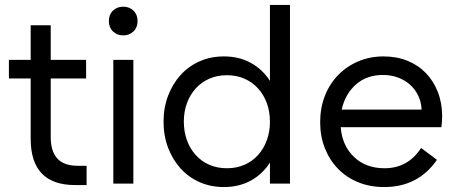

<svg xmlns="http://www.w3.org/2000/svg" viewBox="-20 -742 1848 776"><path d="M16 -500H104V-640H185V-500H328V-425H185V-188Q185 -72 293 -72H330V6H284Q104 6 104 -181V-425H16Z M438 -500H519V0H438ZM478 -599Q453 -599 436.5 -615Q420 -631 420 -657Q420 -683 436.5 -699Q453 -715 478 -715Q503 -715 519.5 -699Q536 -683 536 -657Q536 -631 519.5 -615Q503 -599 478 -599Z M1152 -722H1071V-415Q1041 -462 993.5 -488Q946 -514 885 -514Q832 -514 787.5 -494.5Q743 -475 710.5 -439.5Q678 -404 659.5 -355.5Q641 -307 641 -250Q641 -193 659.5 -144.5Q678 -96 710.5 -60.5Q743 -25 787.5 -5.5Q832 14 885 14Q946 14 993.5 -12Q1041 -38 1071 -85V0H1152ZM897 -62Q858 -62 826 -76Q794 -90 771 -115.5Q748 -141 735.5 -175.5Q723 -210 723 -250Q723 -291 735.5 -325Q748 -359 771 -384.5Q794 -410 826 -424Q858 -438 897 -438Q936 -438 968 -424Q1000 -410 1023 -384.5Q1046 -359 1058.5 -325Q1071 -291 1071 -250Q1071 -210 1058.5 -175.5Q1046 -141 1023 -115.5Q1000 -90 968 -76Q936 -62 897 -62Z M1533 14Q1475 14 1427.5 -5.5Q1380 -25 1346 -60Q1312 -95 1293 -143Q1274 -191 1274 -248Q1274 -306 1293 -354.5Q1312 -403 1346.5 -438.5Q1381 -474 1428 -494Q1475 -514 1530 -514Q1583 -514 1626.5 -496.5Q1670 -479 1701 -447Q1732 -415 1749.5 -370.5Q1767 -326 1767 -272Q1767 -251 1764 -228H1357Q1363 -153 1411 -107.5Q1459 -62 1534 -62Q1629 -62 1682 -144L1746 -96Q1670 14 1533 14ZM1528 -439Q1462 -439 1418.5 -400.5Q1375 -362 1361 -299H1684Q1683 -329 1670.5 -355Q1658 -381 1637.5 -399.5Q1617 -418 1589 -428.5Q1561 -439 1528 -439Z"/></svg>

Font: NT Somic
Style: Regular
Weight: 400
Designer: Ravid Balaliev — lead type designer, mastering
Michael Voronin — secret advisor, marketing
Ivan Kovalenko — best boy
Foundry: NT Type
Version: Version 0.7